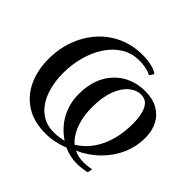

<svg xmlns="http://www.w3.org/2000/svg" viewBox="-177 -959 1177 1177"><g transform="rotate(45 411.0 -371.0)"><path d="M354 11Q255 11 186.2 -32Q117.5 -75 81.5 -150.8Q45.5 -226.5 45 -325Q45 -416 74 -493.8Q103 -571.5 155.5 -629.5Q208 -687.5 279.2 -719.5Q350.5 -751.5 435.5 -751.5Q480 -751.5 516.5 -742.8Q553 -734 569.5 -719.5L551 -689.5Q546.5 -694.5 531 -700Q515.5 -705.5 493 -709.2Q470.5 -713 445.5 -713Q381.5 -713 330.5 -681.5Q279.5 -650 243.5 -595.8Q207.5 -541.5 188.5 -472.5Q169.5 -403.5 169.5 -328.5Q169.5 -267 183 -212.8Q196.5 -158.5 223.5 -117.5Q250.5 -76.5 291 -53.2Q331.5 -30 385.5 -30Q405.5 -30 428 -33Q450.5 -36 469.5 -41Q429.5 -67.5 397.8 -105.5Q366 -143.5 347 -193.8Q328 -244 328 -307Q328 -377.5 349.2 -433Q370.5 -488.5 408.2 -527.2Q446 -566 496.5 -586Q547 -606 605 -606Q668.5 -606 714 -580.8Q759.5 -555.5 783.5 -509.5Q807.5 -463.5 807.5 -401.5Q807.5 -329.5 778.8 -262Q750 -194.5 695.2 -139Q640.5 -83.5 562.5 -47Q581.5 -37.5 602.2 -33.2Q623 -29 645.5 -29Q658 -29 671.5 -30.2Q685 -31.5 696.2 -33.5Q707.5 -35.5 712.5 -36.5L706.5 -4.5Q695.5 -1.5 680.8 0.8Q666 3 650.8 4.5Q635.5 6 622.5 6Q592 6 563.2 -0.5Q534.5 -7 506.5 -19.5Q473.5 -5.5 434.8 2.8Q396 11 354 11ZM530.5 -67Q586 -101.5 621.8 -153.8Q657.5 -206 675 -270.8Q692.5 -335.5 692.5 -408Q692.5 -457 683.5 -494.2Q674.5 -531.5 654.8 -552.2Q635 -573 601.5 -573Q560 -573 523.8 -542Q487.5 -511 465.2 -451.5Q443 -392 443 -306.5Q443 -247 455 -200Q467 -153 487 -119.5Q507 -86 530.5 -67Z"/></g></svg>

Font: Merriweather 120pt Medium
Style: Italic
Weight: 500
Italic angle: -7.8°
Version: Version 2.101